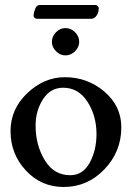

<svg xmlns="http://www.w3.org/2000/svg" viewBox="-20 -738 527 766"><path d="M138 -718H361Q366 -718 370 -714Q374 -710 374 -706Q374 -689 365.5 -676Q357 -663 343 -663H128Q123 -663 118.5 -666.5Q114 -670 114 -675Q114 -686 120 -702Q126 -718 138 -718ZM187 -571Q187 -593 203.5 -609.5Q220 -626 241 -626Q263 -626 279.5 -609.5Q296 -593 296 -571Q296 -550 279.5 -533.5Q263 -517 241 -517Q220 -517 203.5 -533.5Q187 -550 187 -571ZM122 -237Q122 -159 158.5 -99Q195 -39 260 -39Q311 -39 338 -89Q365 -139 365 -203Q365 -276 329 -332Q293 -388 232 -388Q181 -388 151.5 -342Q122 -296 122 -237ZM239 -430Q329 -430 396.5 -372.5Q464 -315 464 -230Q464 -133 396.5 -62.5Q329 8 234 8Q144 8 83 -58Q22 -124 22 -215Q22 -303 89 -366.5Q156 -430 239 -430Z"/></svg>

Font: EB Garamond 08
Style: Regular
Weight: 400
Version: Version 0.016 ; ttfautohint (v1.5)